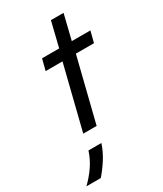

<svg xmlns="http://www.w3.org/2000/svg" viewBox="-248 -629 789 932"><g transform="rotate(-30 146.5 -163.5)"><path d="M63.2 0 151.4 -354.2H56.9L72.9 -416.7H168.8L202.8 -555.6H273.6L239.6 -416.7H343.8L327.8 -354.2H226.4L138.2 0ZM-51.4 229.2Q-20.8 200 4.5 163.9Q29.9 127.8 44.4 83.3H116.7Q103.5 123.6 80.6 160.1Q57.6 196.5 29.2 229.2Z"/></g></svg>

Font: Afacad
Style: Italic
Weight: 400
Italic angle: -14°
Designer: Kristian Moeller
Foundry: Dicotype
Version: Version 1.000